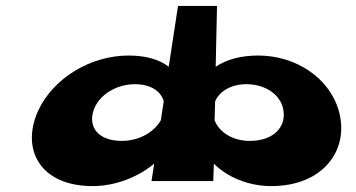

<svg xmlns="http://www.w3.org/2000/svg" viewBox="-20 -613 1204 650"><path d="M939.6 -239C948.7 -181 903.8 -136 825.8 -136C767.8 -136 722.2 -165 706.5 -206L708.3 -270C723.8 -306 765.2 -328 814.2 -328C877.2 -328 931.8 -293 939.6 -239ZM109.6 -239C49.5 -108 115.4 17 293.4 17C374.4 17 450.4 -16 502 -59L493 0H497H698H702L704 -59C746.4 -16 817.4 17 898.4 17C1076.4 17 1164.5 -108 1126.6 -239C1095.3 -348 983 -425 854 -425C796 -425 747 -412 710.2 -387L714.7 -593H713.7H584.7H582.7L551.2 -387C519 -412 473 -425 415 -425C286 -425 160.3 -348 109.6 -239ZM296.6 -239C314.8 -293 375.2 -328 437.2 -328C487.2 -328 524.8 -306 534.3 -270L524.5 -206C501.2 -165 450.8 -136 391.8 -136C314.8 -136 277.7 -181 296.6 -239Z"/></svg>

Font: Hussar Milosc
Style: Obl
Weight: 700
Foundry: Cannot Into Space Fonts
Version: Version 1.02